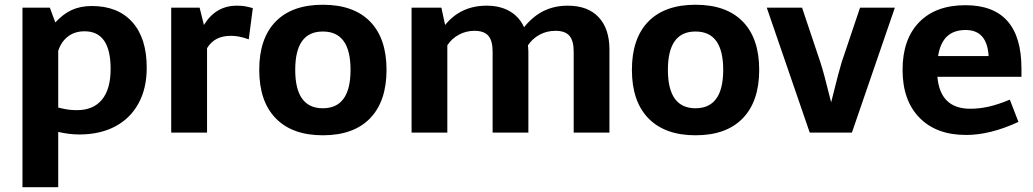

<svg xmlns="http://www.w3.org/2000/svg" viewBox="-20 -556 4333 805"><path d="M595.2 -272Q595.2 -185.1 560.5 -122.1Q525.9 -59.1 462.4 -25.6Q398.9 7.8 312 7.8Q271 7.8 224.1 -2.9V229H74.2V-523.9H189L211.9 -461.9Q245.1 -498 281.5 -514.4Q317.9 -530.8 365.2 -530.8Q474.1 -530.8 534.7 -463.4Q595.2 -396 595.2 -272ZM443.8 -267.1Q443.8 -425.3 334 -424.8Q293.9 -424.8 265.4 -403.3Q236.8 -381.8 224.1 -342.8V-105Q252.9 -98.1 267.6 -96.2Q282.2 -94.2 303.2 -94.2Q371.1 -94.2 407.5 -138.2Q443.8 -182.1 443.8 -267.1Z M973.1 -532.2Q992.2 -532.2 1005.6 -530Q1019 -527.8 1040 -522L1022.9 -391.1Q981 -406.2 948.7 -405.8Q913.6 -405.8 889.2 -393.3Q864.7 -380.9 848.1 -354V0H697.8V-523.9H816.9L835 -451.2Q884.3 -532.2 973.1 -532.2Z M1600.6 -263.2Q1600.6 -131.3 1531.7 -60.1Q1462.9 11.2 1333.5 11.2Q1205.6 11.2 1136.2 -59.8Q1066.9 -130.9 1066.9 -263.2Q1066.9 -395 1135.7 -465.6Q1204.6 -536.1 1333.5 -536.1Q1462.9 -536.1 1531.7 -465.6Q1600.6 -395 1600.6 -263.2ZM1217.8 -263.2Q1217.8 -102.1 1333.5 -102.1Q1449.7 -102.1 1449.7 -263.2Q1449.7 -424.3 1333.5 -423.8Q1217.8 -424.3 1217.8 -263.2Z M2020.5 -532.2Q2076.7 -532.2 2116.9 -509Q2157.2 -485.8 2177.2 -441.9Q2214.4 -487.8 2259.3 -510Q2304.2 -532.2 2360.4 -532.2Q2444.3 -532.2 2489.7 -484.1Q2535.2 -436 2535.2 -348.1V0H2385.3V-339.8Q2385.3 -385.7 2367.2 -406.2Q2349.1 -426.8 2309.1 -426.8Q2272.9 -426.8 2243.2 -410.9Q2213.4 -395 2193.4 -366.2Q2193.4 -364.3 2194.3 -357.2Q2195.3 -350.1 2195.3 -340.8V0H2045.4V-339.8Q2045.4 -385.7 2027.3 -406.2Q2009.3 -426.8 1969.2 -426.8Q1934.1 -426.8 1903.8 -410.4Q1873.5 -394 1855.5 -366.2V0H1705.6V-523.9H1830.6L1846.2 -451.2Q1911.6 -532.2 2020.5 -532.2Z M3163.1 -263.2Q3163.1 -131.3 3094.2 -60.1Q3025.4 11.2 2896 11.2Q2768.1 11.2 2698.7 -59.8Q2629.4 -130.9 2629.4 -263.2Q2629.4 -395 2698.2 -465.6Q2767.1 -536.1 2896 -536.1Q3025.4 -536.1 3094.2 -465.6Q3163.1 -395 3163.1 -263.2ZM2780.3 -263.2Q2780.3 -102.1 2896 -102.1Q3012.2 -102.1 3012.2 -263.2Q3012.2 -424.3 2896 -423.8Q2780.3 -424.3 2780.3 -263.2Z M3194.8 -523.9H3342.8L3419.9 -293.9Q3435.1 -247.1 3457 -157.2L3464.8 -127Q3472.7 -156.7 3476.1 -171.9Q3495.1 -249 3508.8 -294.9L3585.9 -523.9H3731.9L3551.8 0H3375Z M4047.9 -100.1Q4086.9 -100.1 4126.5 -109.1Q4166 -118.2 4213.9 -138.2L4250 -44.9Q4130.9 10.3 4029.8 9.8Q3905.8 9.8 3835 -62.5Q3764.2 -134.8 3764.2 -263.2Q3764.2 -391.1 3833.5 -462.6Q3902.8 -534.2 4027.8 -534.2Q4262.7 -534.2 4262.7 -268.1V-233.9H3910.2Q3921.9 -100.1 4047.9 -100.1ZM4028.8 -430.2Q3979 -430.2 3950.4 -403.1Q3921.9 -376 3913.1 -320.8H4125Q4118.7 -430.2 4028.8 -430.2Z"/></svg>

Font: Sarala
Style: Bold
Weight: 700
Designer: Andres Torresi
Foundry: Huerta Tipografica
Version: Version 1.004;PS 001.003;hotconv 1.0.70;makeotf.lib2.5.58329